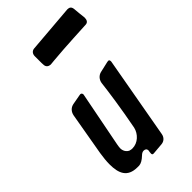

<svg xmlns="http://www.w3.org/2000/svg" viewBox="-287 -1063 1138 1138"><g transform="rotate(-45 281.5 -494.0)"><path d="M255 -818C312 -823 369 -827 426 -830L540 -836C556 -838 563 -851 563 -870C560 -896 557 -923 555 -949C553 -970 542 -977 525 -977L221 -952C203 -950 192 -936 192 -917V-873C192 -863 192 -854 193 -844V-842C195 -823 209 -816 224 -815ZM402 -573C380 -567 364 -549 360 -525C352 -456 335 -336 309 -201C299 -158 261 -121 215 -121C208 -121 201 -122 196 -124L197 -123C175 -131 164 -152 164 -173C164 -181 166 -192 168 -204L234 -542C235 -546 236 -550 236 -552C236 -561 231 -567 223 -567C222 -567 219 -567 216 -566L150 -554H151C128 -549 112 -531 107 -507C91 -417 76 -327 60 -237C55 -205 52 -176 52 -150C52 -76 73 -21 157 -21H171C187 -22 205 -32 226 -52C234 -60 243 -65 252 -65C266 -65 274 -58 274 -45C274 -43 273 -39 272 -34C271 -29 271 -25 271 -22C271 -16 273 -11 280 -11H285L355 -17C377 -19 394 -35 398 -58L489 -568C490 -571 490 -574 490 -577C490 -585 487 -590 481 -590C479 -590 476 -590 472 -589Z"/></g></svg>

Font: Bangerz
Style: Regular
Weight: 400
Designer: vernon adams
Foundry: Vernon Adams
Version: Version 2.10;December 28, 2023;FontCreator 13.0.0.2683 64-bi